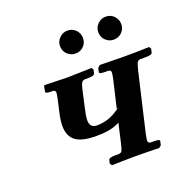

<svg xmlns="http://www.w3.org/2000/svg" viewBox="-114 -737 840 849"><g transform="rotate(-20 305.5 -312.5)"><path d="M236 -572Q236 -594 252 -610Q268 -626 290 -626Q313 -626 328.5 -610Q344 -594 344 -572Q344 -549 328.5 -533.5Q313 -518 290 -518Q268 -518 252 -533.5Q236 -549 236 -572ZM416 -572Q416 -594 432 -610Q448 -626 470 -626Q493 -626 508.5 -610Q524 -594 524 -572Q524 -549 508.5 -533.5Q493 -518 470 -518Q448 -518 432 -533.5Q416 -549 416 -572ZM407 -354Q409 -365 410.5 -372.5Q412 -380 412 -385Q412 -397 398 -397H383Q355 -397 358 -406L362 -424L373 -434L478 -432Q506 -432 541.5 -432.5Q577 -433 605 -434L611 -424L607 -407Q605 -397 578 -397H552Q541 -397 536 -389.5Q531 -382 524 -354L460 -79Q458 -68 456.5 -60.5Q455 -53 455 -48Q455 -35 469 -35H485Q512 -35 509 -26L505 -8L494 1Q494 1 475 0.5Q456 0 431 -0.5Q406 -1 388 -1Q368 -1 340.5 -0.5Q313 0 292.5 0.5Q272 1 272 1L265 -9L269 -26Q272 -35 299 -35H315Q328 -35 332.5 -43.5Q337 -52 343 -79L363 -166Q339 -154 314 -149Q289 -144 251 -144Q184 -144 154.5 -166.5Q125 -189 125 -237Q125 -250 127 -265Q129 -280 133 -297L146 -355Q148 -366 149.5 -373Q151 -380 151 -385Q151 -397 137 -397H129Q102 -397 105 -406L109 -428L112 -434L217 -431Q243 -432 276 -432.5Q309 -433 334 -434L340 -424L336 -407Q333 -397 306 -397H291Q280 -397 274.5 -389.5Q269 -382 264 -360L249 -293Q244 -271 240.5 -253.5Q237 -236 237 -223Q237 -187 271 -187Q300 -187 328 -197Q356 -207 384 -229L377 -226Z"/></g></svg>

Font: Libertinus Serif Semibold Italic
Style: Regular
Weight: 600
Italic angle: -11.5°
Designer: Philipp H. Poll, Khaled Hosny
Foundry: Caleb Maclennan
Version: Version 7.051;RELEASE